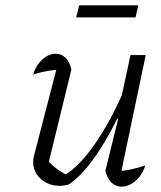

<svg xmlns="http://www.w3.org/2000/svg" viewBox="-20 -692 603 718"><path d="M247 -432 159 -72 155 -95Q174 -74 195.5 -58.5Q217 -43 236 -35H218Q274 -67 333 -151Q392 -235 446 -359L458 -332Q430 -269 402.5 -217Q375 -165 347.5 -123.5Q320 -82 292.5 -51.5Q265 -21 237 -2Q219 3 204 3Q162 3 133 -22.5Q104 -48 104 -87Q104 -100 108 -113L198 -460L223 -434Q191 -432 160.5 -427Q130 -422 104 -413Q111 -437 124.5 -454.5Q138 -472 154.5 -481.5Q171 -491 189 -491Q210 -491 225 -476Q240 -461 247 -432ZM374 -53 422 -248 417 -250 468 -486H525L428 -24L415 -52Q444 -53 470 -58.5Q496 -64 523 -73Q516 -49 502 -31.5Q488 -14 470.5 -4Q453 6 435 6Q412 6 396.5 -9.5Q381 -25 374 -53ZM265 -627 276 -672H497L487 -627Z"/></svg>

Font: Piazzolla 8pt ExtraLight
Style: Italic
Weight: 250
Italic angle: -11.3°
Designer: Juan Pablo del Peral
Foundry: Huerta Tipografica
Version: Version 2.001